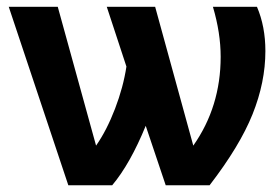

<svg xmlns="http://www.w3.org/2000/svg" viewBox="-20 -548 818 568"><path d="M609.9 -527.8H740.2Q765.1 -469.7 765.1 -397Q765.1 -304.7 727.1 -210Q689.5 -116.2 600.1 0H470.2L411.1 -175.8Q365.2 -63.5 312 0H182.1L5.9 -527.8H150.9L264.2 -117.2Q295.9 -162.6 320.3 -226.3Q344.7 -290 354 -351.1L295.9 -527.8H439L551.8 -117.2Q632.8 -232.4 632.8 -379.9Q632.8 -450.7 609.9 -527.8Z"/></svg>

Font: Libra Sans Modern
Style: Bold
Weight: 700
Foundry: Stefan Peev, Context Ltd
Version: Version 1.000